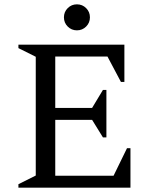

<svg xmlns="http://www.w3.org/2000/svg" viewBox="-20 -866 692 886"><path d="M65 0V-16L145 -56V-604L65 -644V-660H554V-488H538L476 -605H235V-368H405L455 -451H471V-232H455L405 -313H235V-55H504L566 -182H582V0ZM335 -726Q310 -726 292.5 -743.5Q275 -761 275 -786Q275 -811 292.5 -828.5Q310 -846 335 -846Q360 -846 377.5 -828.5Q395 -811 395 -786Q395 -761 377.5 -743.5Q360 -726 335 -726Z"/></svg>

Font: Spectral SC
Style: Regular
Weight: 400
Designer: Jean-Baptiste Levee
Foundry: Production Type
Version: Version 2.001